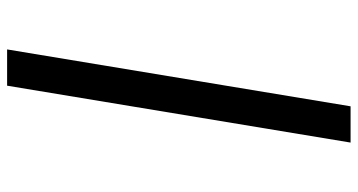

<svg xmlns="http://www.w3.org/2000/svg" viewBox="-253 -610 1006 540"><g transform="rotate(90 250.0 -340.0)"><path d="M119 143 279 -823H381L221 143Z"/></g></svg>

Font: Iosevka Slab Semibold Oblique
Style: Regular
Weight: 600
Italic angle: -9°
Monospace: yes
Designer: Belleve Invis
Foundry: Belleve Invis
Version: Version 11.1.1; ttfautohint (v1.8.3)